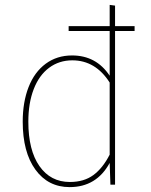

<svg xmlns="http://www.w3.org/2000/svg" viewBox="-20 -756 619 786"><path d="M531 -649V-629H451V0H432L429 -89Q375 10 265 10Q177 10 125 -61.5Q73 -133 73 -258Q73 -338 97 -399.5Q121 -461 167 -495Q213 -529 275 -529Q374 -529 429 -446V-629H261V-649H429V-736L451 -733V-649ZM429 -123V-418Q371 -509 276 -509Q222 -509 181 -478.5Q140 -448 118 -391Q96 -334 96 -258Q96 -141 141.5 -76Q187 -11 266 -11Q324 -11 362.5 -39.5Q401 -68 429 -123Z"/></svg>

Font: Fira Sans Thin
Style: Regular
Weight: 100
Designer: bBox Type GmbH & Carrois Corporate GbR & Edenspiekermann AG
Foundry: bBox Type GmbH & Carrois Corporate GbR & Edenspiekermann AG
Version: Version 4.301